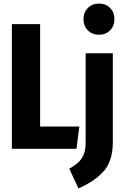

<svg xmlns="http://www.w3.org/2000/svg" viewBox="-20 -827 691 1067"><path d="M203 -693V-124H421L405 0H46V-693ZM607 -38Q607 66 557.5 123Q508 180 416 220L365 111Q397 92 415.5 75Q434 58 445 31.5Q456 5 456 -36V-531H607ZM616 -720Q616 -683 592 -658.5Q568 -634 530 -634Q492 -634 468 -658.5Q444 -683 444 -720Q444 -758 468 -782.5Q492 -807 530 -807Q569 -807 592.5 -782.5Q616 -758 616 -720Z"/></svg>

Font: Fira Sans Extra Condensed
Style: Bold
Weight: 700
Width: 1
Designer: Carrois Corporate & Edenspiekermann AG
Foundry: Carrois Corporate GbR & Edenspiekermann AG
Version: Version 4.203